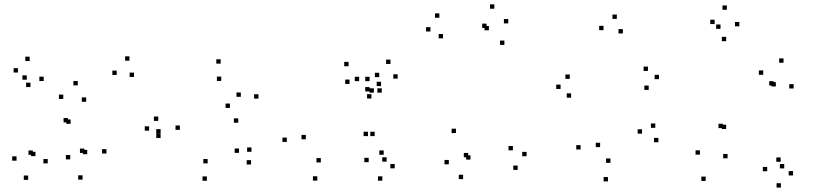

<svg xmlns="http://www.w3.org/2000/svg" viewBox="-20 -808 3760 882"><path d="M199.3 -57.5V-77.5H179.3V-57.5ZM292 -245.8V-265.8H272V-245.8ZM304.3 -239.2V-259.2H284.3V-239.2ZM302.7 -75.8V-95.8H282.7V-75.8ZM359.3 17.3V-2.7H339.3V17.3ZM469 -102.8V-122.8H449V-102.8ZM595.5 -454.5V-474.5H575.5V-454.5ZM574.7 -529.2V-549.2H554.7V-529.2ZM516.2 -463.7V-483.7H496.2V-463.7ZM380.7 -99.5V-119.5H360.7V-99.5ZM367.3 -105.5V-125.5H347.3V-105.5ZM375.8 -340.5V-360.5H355.8V-340.5ZM337.2 -415.8V-435.8H317.2V-415.8ZM270.7 -353.5V-373.5H250.7V-353.5ZM142.8 -90.7V-110.7H122.8V-90.7ZM130.8 -96.7V-116.7H110.8V-96.7ZM180.8 -435.8V-455.8H160.8V-435.8ZM116.3 -527.7V-547.7H96.3V-527.7ZM62.5 -474.8V-494.8H42.5V-474.8ZM120 -408.2V-428.2H100V-408.2ZM103 -441.8V-461.8H83V-441.8ZM56 -69.8V-89.8H36V-69.8ZM109.3 18.3V-1.7H89.3V18.3Z M1133.2 -52.3V-72.3H1113.2V-52.3ZM1135.2 -110.7V-130.7H1115.2V-110.7ZM1078 -105.8V-125.8H1058V-105.8ZM934 -57.5V-77.5H914V-57.5ZM806.3 -211.5V-231.5H786.3V-211.5ZM996.3 -436.2V-456.2H976.3V-436.2ZM1086.3 -363.3V-383.3H1066.3V-363.3ZM1036.2 -312.3V-332.3H1016.2V-312.3ZM707 -252.7V-272.7H687V-252.7ZM665 -207.7V-227.7H645V-207.7ZM717.8 -174.3V-194.3H697.8V-174.3ZM1074.5 -244.3V-264.3H1054.5V-244.3ZM1167.3 -355V-375H1147.3V-355ZM993.7 -515.7V-535.7H973.7V-515.7ZM717.8 -194.8V-214.8H697.8V-194.8ZM930.3 22.3V2.3H910.3V22.3Z M1670.3 -182.8V-202.8H1650.3V-182.8ZM1701.2 -182.8V-202.8H1681.2V-182.8ZM1733.7 -382.3V-402.3H1713.7V-382.3ZM1697.3 -382.3V-402.3H1677.3V-382.3ZM1453.8 -61.8V-81.8H1433.8V-61.8ZM1385 -168.2V-188.2H1365V-168.2ZM1585.7 -422.5V-442.5H1565.7V-422.5ZM1677.8 -388V-408H1657.8V-388ZM1677.8 -435.3V-455.3H1657.8V-435.3ZM1629.8 -435.3V-455.3H1609.8V-435.3ZM1686.2 -355.5V-375.5H1666.2V-355.5ZM1730.5 -412.5V-432.5H1710.5V-412.5ZM1581.3 -503.7V-523.7H1561.3V-503.7ZM1297.5 -156V-176H1277.5V-156ZM1437.5 21.7V1.7H1417.5V21.7ZM1793.2 -34.7V-54.7H1773.2V-34.7ZM1742.5 -97V-117H1722.5V-97ZM1756 -65.5V-85.5H1736V-65.5ZM1806.7 -446.8V-466.8H1786.7V-446.8ZM1773.7 -514.2V-534.2H1753.7V-514.2ZM1722.2 -453.7V-473.7H1702.2V-453.7ZM1673.7 -63V-83H1653.7V-63ZM1736.3 22V2H1716.3V22Z M2358 -27.5V-47.5H2338V-27.5ZM2399 -90.3V-110.3H2379V-90.3ZM2336 -117.3V-137.3H2316V-117.3ZM2141.3 -74.7V-94.7H2121.3V-74.7ZM2130.7 -85.5V-105.5H2110.7V-85.5ZM2297 -601.7V-621.7H2277V-601.7ZM2314.8 -700.5V-720.5H2294.8V-700.5ZM2251 -768V-788H2231V-768ZM1998.3 -726.5V-746.5H1978.3V-726.5ZM1957.3 -663.3V-683.3H1937.3V-663.3ZM2015.2 -631.8V-651.8H1995.2V-631.8ZM2215 -679.5V-699.5H2195V-679.5ZM2225.8 -668.7V-688.7H2205.8V-668.7ZM2074.5 -196.8V-216.8H2054.5V-196.8ZM2041.8 -53.2V-73.2H2021.8V-53.2ZM2107.5 14.8V-5.2H2087.5V14.8Z M3004.5 -154.5V-174.5H2984.5V-154.5ZM2990.2 -220.8V-240.8H2970.2V-220.8ZM2929.3 -194V-214H2909.3V-194ZM2784.2 -60V-80H2764.2V-60ZM2736.8 -132.2V-152.2H2716.8V-132.2ZM2841.2 -654.3V-674.3H2821.2V-654.3ZM2813.5 -721.2V-741.2H2793.5V-721.2ZM2752.5 -669.3V-689.3H2732.5V-669.3ZM2647.2 -121.3V-141.3H2627.2V-121.3ZM2772.8 25.3V5.3H2752.8V25.3ZM2960 -395V-415H2940V-395ZM3007.2 -444.3V-464.3H2987.2V-444.3ZM2956.5 -482.2V-502.2H2936.5V-482.2ZM2597.3 -445.7V-465.7H2577.3V-445.7ZM2555.2 -399.3V-419.3H2535.2V-399.3ZM2603.5 -359.2V-379.2H2583.5V-359.2Z M3623 -2V-22H3603V-2ZM3566.2 -64.8V-84.8H3546.2V-64.8ZM3582.5 -34.5V-54.5H3562.5V-34.5ZM3625.7 -401.5V-421.5H3605.7V-401.5ZM3579.3 -519.8V-539.8H3559.3V-519.8ZM3486 -464.5V-484.5H3466V-464.5ZM3315.8 -215.3V-235.3H3295.8V-215.3ZM3300.5 -219.5V-239.5H3280.5V-219.5ZM3376.2 -687V-707H3356.2V-687ZM3319 -763V-783H3299V-763ZM3262.8 -697.5V-717.5H3242.8V-697.5ZM3316 -618.8V-638.8H3296V-618.8ZM3289.8 -675.5V-695.5H3269.8V-675.5ZM3195.2 -97.5V-117.5H3175.2V-97.5ZM3221.7 23.2V3.2H3201.7V23.2ZM3322.2 -80.8V-100.8H3302.2V-80.8ZM3533.7 -415.2V-435.2H3513.7V-415.2ZM3544 -410.8V-430.8H3524V-410.8ZM3504.3 -21.3V-41.3H3484.3V-21.3ZM3567.3 53.7V33.7H3547.3V53.7Z"/></svg>

Font: Monaspace Radon Dots Var
Style: Regular
Weight: 400
Designer: Riley Cran and the Lettermatic Team
Version: Version 1.100 (Monaspace Radon Dots)